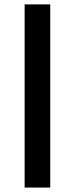

<svg xmlns="http://www.w3.org/2000/svg" viewBox="-20 -760 336 864"><path d="M90.8 -740.2H206.1V84H90.8Z"/></svg>

Font: Dinish Expanded
Style: Bold
Weight: 700
Width: 7
Designer: Charles Nix
Foundry: Playbeing
Version: Version 2.005; ttfautohint (v1.8.3)